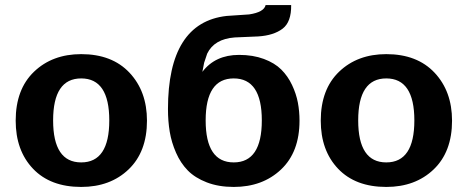

<svg xmlns="http://www.w3.org/2000/svg" viewBox="-20 -728 1849 759"><path d="M301 -514Q423 -514 492 -440.5Q561 -367 561 -251Q561 -128 488.5 -58.5Q416 11 301 11Q179 11 110.5 -61Q42 -133 42 -251Q42 -375 114.5 -444.5Q187 -514 301 -514ZM190 -252Q190 -86 301 -86Q412 -86 412 -252Q412 -418 301 -418Q190 -418 190 -252Z M925 -511Q980 -511 1023 -495Q1066 -479 1092 -453Q1118 -427 1134.5 -392Q1151 -357 1157.5 -322.5Q1164 -288 1164 -251Q1164 -127 1091 -58Q1018 11 904 11Q844 11 797.5 -7Q751 -25 722.5 -54Q694 -83 676 -124Q658 -165 651 -207Q644 -249 644 -297Q644 -639 876 -665L965 -671Q1024 -680 1030 -708H1131Q1132 -641 1097 -614.5Q1062 -588 1001 -584L908 -580Q827 -574 799 -516L787 -480L780 -444Q831 -511 925 -511ZM793 -252Q793 -86 904 -86Q1015 -86 1015 -252Q1015 -418 904 -418Q793 -418 793 -252Z M1507 -514Q1629 -514 1698 -440.5Q1767 -367 1767 -251Q1767 -128 1694.5 -58.5Q1622 11 1507 11Q1385 11 1316.5 -61Q1248 -133 1248 -251Q1248 -375 1320.5 -444.5Q1393 -514 1507 -514ZM1396 -252Q1396 -86 1507 -86Q1618 -86 1618 -252Q1618 -418 1507 -418Q1396 -418 1396 -252Z"/></svg>

Font: cwTeXHei
Style: Medium
Weight: 500
Version: Version 1.17